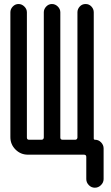

<svg xmlns="http://www.w3.org/2000/svg" viewBox="-20 -750 540 931"><path d="M115.2 0Q80.1 0 55.2 -24.9Q30.3 -49.8 30.3 -85V-690.4Q30.3 -706.1 42 -718.3Q53.7 -730.5 69.8 -730.5Q85.9 -730.5 98.1 -718.3Q110.4 -706.1 110.4 -690.4V-83Q110.4 -72.3 121.1 -72.3H180.7Q191.4 -72.3 192.4 -83V-690.4Q192.4 -706.1 204.1 -718.3Q215.8 -730.5 231.9 -730.5Q248 -730.5 260.3 -718.3Q272.5 -706.1 272.5 -690.4V-83Q272.5 -72.3 284.2 -72.3H343.8Q354.5 -72.3 355.5 -83V-690.4Q355.5 -706.1 366.7 -718.3Q377.9 -730.5 395 -730.5Q412.1 -730.5 423.3 -718.3Q434.6 -706.1 434.6 -690.4V-78.1Q434.6 -72.3 441.4 -72.3Q458 -72.3 470.2 -59.6Q482.4 -46.9 482.4 -30.3V118.2Q482.4 134.8 469.7 147.5Q457 160.2 439.9 160.2Q422.9 160.2 410.6 147.5Q398.4 134.8 398.4 118.2V10.7Q398.4 0 386.7 0Z"/></svg>

Font: Rounded-X Mgen+ 1m regular
Style: Regular
Weight: 400
Designer: [Source Han Sans]
Ryoko NISHIZUKA  (kana & ideographs); Paul D. Hunt (Latin, Greek & Cyrillic); Wenlong ZHANG  (bopomofo
Version: Version 1.059.20150602